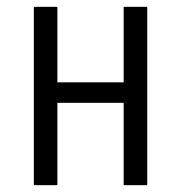

<svg xmlns="http://www.w3.org/2000/svg" viewBox="-20 -542 530 562"><path d="M79 0V-522H148V-301H342V-522H411V0H342V-241H148V0Z"/></svg>

Font: Ubuntu Sans Condensed
Style: Regular
Weight: 400
Width: 3
Designer: Dalton Maag Ltd
Foundry: Dalton Maag Ltd
Version: Version 1.006; ttfautohint (v1.8.4.7-5d5b)